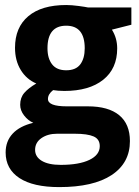

<svg xmlns="http://www.w3.org/2000/svg" viewBox="-20 -537 565 780"><path d="M513.7 -506.8V-436.5L434.6 -416.5Q456.1 -382.3 456.1 -340.3Q456.1 -258.3 399.2 -212.9Q342.3 -167.5 241.2 -167.5L216.3 -168.5L195.8 -170.9Q174.8 -154.8 174.8 -134.8Q174.8 -105 251 -105H336.9Q420.4 -105 464.1 -69.1Q507.8 -33.2 507.8 36.1Q507.8 125 433.6 174.1Q359.4 223.1 220.7 223.1Q114.7 223.1 58.8 186.3Q2.9 149.4 2.9 82.5Q2.9 36.6 31.5 5.9Q60.1 -24.9 115.2 -38.1Q93.8 -47.4 77.9 -67.9Q62 -88.4 62 -111.3Q62 -140.6 78.9 -159.9Q95.7 -179.2 127.4 -197.8Q87.4 -214.8 64.2 -252.9Q41 -291 41 -342.8Q41 -425.8 95 -471.2Q148.9 -516.6 249 -516.6Q270.5 -516.6 299.6 -512.7Q328.6 -508.8 336.9 -506.8ZM122.6 71.8Q122.6 100.1 149.9 116.5Q177.2 132.8 226.6 132.8Q301.3 132.8 343.3 112.5Q385.3 92.3 385.3 56.6Q385.3 28.3 360.4 17.3Q335.4 6.3 283.2 6.3H211.9Q173.8 6.3 148.2 24.2Q122.6 42 122.6 71.8ZM172.9 -340.8Q172.9 -299.8 191.7 -275.6Q210.4 -251.5 249 -251.5Q288.1 -251.5 306.2 -275.6Q324.2 -299.8 324.2 -340.8Q324.2 -432.6 249 -432.6Q172.9 -432.6 172.9 -340.8Z"/></svg>

Font: Bpm'online Open Sans
Style: Bold
Weight: 700
Foundry: Ascender Corporation
Version: Version 1.10